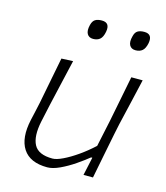

<svg xmlns="http://www.w3.org/2000/svg" viewBox="-109 -798 770 890"><g transform="rotate(15 276.5 -352.5)"><path d="M200.5 9.5Q117.5 9.5 84.2 -41.5Q51 -92.5 71 -183.5Q75.5 -203.5 80.2 -224Q85 -244.5 90.5 -271Q102.5 -333 112.8 -386Q123 -439 134 -494.5L189.5 -497Q176.5 -441 164.2 -387.5Q152 -334 138 -273.5L119.5 -188.5Q104 -114.5 124.8 -75.2Q145.5 -36 213.5 -36Q232.5 -36 263.2 -50.8Q294 -65.5 329.8 -90.5Q365.5 -115.5 399 -146.5L426 -273.5Q438 -334 448.2 -386Q458.5 -438 469.5 -494.5H524Q511 -439 499 -386Q487 -333 472 -270.5L461.5 -220.5Q449.5 -160 439.2 -108Q429 -56 418 0H372.5L391.5 -87.5H385.5Q361.5 -68 328.2 -45.2Q295 -22.5 260.8 -6.5Q226.5 9.5 200.5 9.5ZM455.5 -620.5Q435 -620.5 426.5 -635.8Q418 -651 425.5 -679Q430 -699 441.8 -706.2Q453.5 -713.5 473.5 -713.5Q514.5 -713.5 506 -668Q500.5 -641.5 488 -631Q475.5 -620.5 455.5 -620.5ZM252 -620.5Q231.5 -620.5 223 -635.8Q214.5 -651 221.5 -679Q226.5 -699 238.2 -706.2Q250 -713.5 270 -713.5Q310.5 -713.5 302 -668Q297 -641.5 284.5 -631Q272 -620.5 252 -620.5Z"/></g></svg>

Font: Commissioner Loud ExtraLight
Style: Italic
Weight: 200
Italic angle: -12°
Designer: Kostas Bartsokas
Foundry: Kostas Bartsokas
Version: Version 1.000; ttfautohint (v1.8.3)